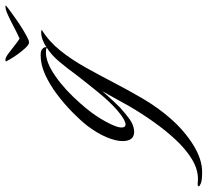

<svg xmlns="http://www.w3.org/2000/svg" viewBox="-230 -454 749 692"><g transform="rotate(-90 144.0 -108.5)"><path d="M466 -463Q471 -463 469 -461Q469 -460 455 -449.5Q441 -439 421 -425Q401 -411 380.5 -398.5Q360 -386 346 -380Q342 -378 336 -378Q329 -378 317.5 -390Q306 -402 294.5 -418Q283 -434 275.5 -447Q268 -460 268 -461Q270 -463 273 -463Q282 -463 295.5 -453Q309 -443 324 -431Q339 -419 350 -412Q367 -419 389.5 -431Q412 -443 433.5 -453Q455 -463 466 -463ZM-130 246Q-160 246 -171 241.5Q-182 237 -182 234Q-182 230 -175 230Q-170 230 -165 230.5Q-160 231 -156 231Q-120 231 -84 209Q-48 187 -14 150.5Q20 114 51 70Q82 26 107 -17Q116 -33 130 -58.5Q144 -84 161 -114Q142 -92 126 -75Q110 -58 102 -50Q80 -30 60 -15.5Q40 -1 18 1Q-19 3 -19 -41Q-19 -65 -5 -98.5Q9 -132 37 -169Q57 -194 86 -222.5Q115 -251 149.5 -277Q184 -303 220 -319.5Q256 -336 290 -336Q305 -336 311 -331.5Q317 -327 319 -322Q320 -318 319 -315Q348 -334 373 -334Q380 -334 382 -332Q340 -306 307.5 -265.5Q275 -225 247 -175Q219 -125 191.5 -72Q164 -19 133.5 33Q103 85 65 129Q20 181 -32 213.5Q-84 246 -130 246ZM41 -30Q48 -30 60 -36.5Q72 -43 91 -59Q123 -87 156 -127.5Q189 -168 220 -208Q243 -240 267.5 -269Q292 -298 318 -314Q316 -314 316 -315Q312 -317 300 -317Q264 -317 214.5 -282.5Q165 -248 117 -193Q83 -155 61 -118.5Q39 -82 32 -58Q30 -50 30 -44Q30 -30 41 -30Z"/></g></svg>

Font: Luxurious Script
Style: Regular
Weight: 400
Designer: Robert E. Leuschke
Foundry: Robert E. Leuschke
Version: Version 1.010; ttfautohint (v1.8.3)